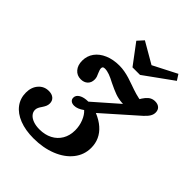

<svg xmlns="http://www.w3.org/2000/svg" viewBox="-221 -888 1015 1015"><g transform="rotate(45 286.0 -380.5)"><path d="M11.4 -131.6Q11.4 -172.1 34 -197.9Q56.5 -223.7 91.4 -223.7Q115 -223.7 128.4 -212Q141.9 -200.3 141.9 -180.4Q141.9 -169 137.7 -159.4Q133.5 -149.8 125.5 -137.9Q118.4 -128.2 114.2 -119.2Q110 -110.2 110 -100.9Q110 -84.9 121.3 -71.8Q132.6 -58.8 152.9 -51.6Q173.1 -44.4 199.8 -44.4Q240.2 -44.4 271.2 -60.4Q302.3 -76.4 319.7 -106Q337 -135.5 337 -174.8Q337 -207.8 325.1 -237.6Q313.3 -267.4 294.6 -284.1Q265.1 -262.6 240.6 -262.6Q225.2 -262.6 216.4 -269.9Q207.5 -277.1 207.5 -290Q207.5 -308.6 227.1 -319.9Q246.6 -331.2 278.9 -331.2L453.1 -484L471.8 -461.4Q441 -450.3 410.8 -452.4Q380.6 -454.5 355.5 -463.7Q330.5 -473 296.7 -489.5Q271.9 -502.9 252.7 -509.9Q233.5 -516.9 217.6 -516.9Q208.6 -516.9 204.9 -513.6Q201.2 -510.4 201.2 -502.9Q201.2 -496.8 203.8 -489.6Q206.4 -482.3 209.2 -475.5Q214.4 -464.8 217.2 -456.1Q220 -447.5 220 -437.4Q220 -414 205.5 -400.1Q190.9 -386.1 166.4 -386.1Q137.9 -386.1 120.2 -406.8Q102.4 -427.5 102.4 -461.2Q102.4 -496.8 122.3 -524.2Q142.2 -551.5 178.1 -566.9Q214 -582.3 260.3 -582.3Q280.3 -582.3 299.5 -578.8Q318.6 -575.4 338.1 -569.5Q357.6 -563.6 375.9 -556.8Q405.8 -545.9 429.7 -538.9Q453.5 -531.8 480.5 -529L455.5 -522.6Q466.8 -543.9 477.9 -557Q489 -570.2 500.9 -576.2Q512.8 -582.3 527.8 -582.3Q547.8 -582.3 559.7 -571.6Q571.5 -560.9 571.5 -541.7Q571.5 -527.3 563.5 -513.8Q555.5 -500.2 537.5 -483.6Q536.4 -482.2 528 -475.1L349.4 -317Q387.4 -301 412.4 -279Q437.5 -257 450 -229.5Q462.6 -202.1 462.6 -169.3Q462.6 -116.9 430.2 -75.9Q397.9 -34.9 340.3 -11.8Q282.8 11.3 210.8 11.3Q150.4 11.3 105.2 -6.4Q60 -24.1 35.7 -56.4Q11.4 -88.7 11.4 -131.6ZM532.1 -739.8 372.1 -624.3H315.7L230.4 -738.1L261 -771.8L404.7 -688.6L336.1 -681.8L511.6 -771.8Z"/></g></svg>

Font: Playfair Micro SmCond SmLight
Style: Italic
Weight: 360
Width: 4
Italic angle: -15.6°
Designer: Claus Eggers Sørensen
Foundry: Claus Eggers Sørensen
Version: Version 2.203;Glyphs 3.3 (3326)